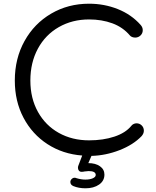

<svg xmlns="http://www.w3.org/2000/svg" viewBox="-20 -830 844 1037"><path d="M757 -124Q757 -109 745 -95Q700 -48 625.5 -19Q551 10 474 12L457 51Q496 51 520 68Q544 85 544 113Q544 147 515 167Q486 187 442 187Q405 187 376 175Q360 168 360 153Q360 144 367 137Q374 130 383 130Q389 130 392 132Q418 140 441 140Q465 140 481 133Q497 126 497 115Q497 94 459 94Q453 94 437 96Q429 98 421 98Q411 98 406 91.5Q401 85 401 76Q401 68 405 60L424 10Q319 2 236.5 -51.5Q154 -105 107 -194Q60 -283 60 -395Q60 -514 112.5 -608.5Q165 -703 256.5 -756.5Q348 -810 461 -810Q543 -810 616 -781Q689 -752 739 -696Q751 -683 751 -667Q751 -650 739 -638.5Q727 -627 710 -627Q702 -627 694 -630Q686 -633 682 -638Q644 -683 587 -704Q530 -725 461 -725Q370 -725 297.5 -683.5Q225 -642 184.5 -567Q144 -492 144 -395Q144 -299 185 -225.5Q226 -152 298 -112Q370 -72 461 -72Q537 -72 597.5 -92Q658 -112 689 -150Q693 -156 701 -160Q709 -164 717 -164Q734 -164 745.5 -152.5Q757 -141 757 -124Z"/></svg>

Font: Tsukimi Rounded Medium
Style: Regular
Weight: 500
Designer: Takashi Funayama
Foundry: Takashi Funayama
Version: Version 1.032; ttfautohint (v1.8.3)